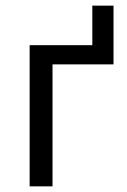

<svg xmlns="http://www.w3.org/2000/svg" viewBox="-20 -660 450 680"><path d="M85 0H166V-432H382V-640H307V-500H85Z"/></svg>

Font: Finlandica
Style: Regular
Weight: 400
Designer: Niklas Ekholm, Juho Hiilivirta, Jaakko Suomalainen
Foundry: Helsinki Type Studio
Version: Version 2.000;Glyphs 3.2 (3202)